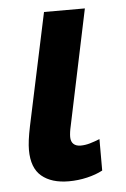

<svg xmlns="http://www.w3.org/2000/svg" viewBox="-45 -580 410 624"><g transform="rotate(-5 160.0 -267.5)"><path d="M154.8 9.8Q98.6 9.8 66.4 -17.1Q34.2 -43.9 34.2 -103Q34.2 -116.7 36.6 -135.7Q39.1 -154.8 44.4 -180.2L122.1 -545.4H255.4L176.3 -168.9Q173.8 -158.2 172.6 -149.2Q171.4 -140.1 171.4 -133.3Q171.4 -118.2 179.7 -110.4Q188 -102.5 203.1 -102.5Q217.8 -102.5 233.2 -106.9Q248.5 -111.3 265.6 -118.2V-15.6Q243.7 -3.9 214.6 2.9Q185.5 9.8 154.8 9.8Z"/></g></svg>

Font: Open Sans SemiCondensed
Style: Bold Italic
Weight: 700
Width: 4
Italic angle: -12°
Designer: Monotype Design Team
Foundry: Monotype Imaging Inc.
Version: Version 3.003